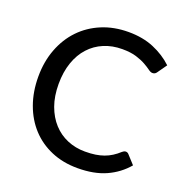

<svg xmlns="http://www.w3.org/2000/svg" viewBox="-131 -844 930 969"><g transform="rotate(20 334.0 -359.0)"><path d="M590 -154Q599 -154 605.5 -147L647.5 -101Q603.5 -49 540.2 -20.5Q477 8 388 8Q310 8 246.8 -19Q183.5 -46 138.8 -94.5Q94 -143 69.5 -210.5Q45 -278 45 -359Q45 -440 70.8 -507.5Q96.5 -575 143 -623.5Q189.5 -672 254.2 -699Q319 -726 397.5 -726Q474 -726 533.5 -701Q593 -676 637 -634.5L602 -585Q598.5 -579.5 593.2 -576Q588 -572.5 579.5 -572.5Q570 -572.5 557.2 -582Q544.5 -591.5 523.8 -603.2Q503 -615 472.5 -624.5Q442 -634 396.5 -634Q343 -634 298.5 -615.2Q254 -596.5 221.8 -561.2Q189.5 -526 171.8 -474.8Q154 -423.5 154 -359Q154 -293.5 172.5 -242.5Q191 -191.5 223.5 -156Q256 -120.5 300 -102Q344 -83.5 395 -83.5Q426 -83.5 450.8 -87.2Q475.5 -91 496.2 -98.5Q517 -106 535.5 -117.8Q554 -129.5 572 -146Q576 -149.5 580.5 -151.8Q585 -154 590 -154Z"/></g></svg>

Font: Lato 2
Style: Regular
Weight: 500
Designer: Lukasz Dziedzic with Adam Twardoch and Botio Nikoltchev
Foundry: tyPoland Lukasz Dziedzic
Version: Version 2.015; 2015-08-06; http://www.latofonts.com/